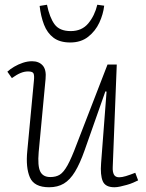

<svg xmlns="http://www.w3.org/2000/svg" viewBox="-20 -775 614 809"><path d="M11 -473Q23 -484 40 -494Q57 -504 76.5 -510.5Q96 -517 115 -517Q144 -517 160 -499Q176 -481 172 -442L143 -134Q138 -76 149.5 -52.5Q161 -29 192 -29Q216 -29 232 -39Q248 -49 264.5 -78.5Q281 -108 303 -167L433 -503H472L455 -71Q454 -51 460 -39.5Q466 -28 482 -28Q494 -28 510.5 -33Q527 -38 550 -47L562 -15Q554 -11 541.5 -5.5Q529 0 514.5 4Q500 8 486.5 11Q473 14 462 14Q424 14 413 -11.5Q402 -37 406 -88L429 -389L424 -390L337 -143Q317 -86 296 -51.5Q275 -17 249 -1.5Q223 14 187 14Q124 14 106 -27.5Q88 -69 95 -139L123 -436Q125 -456 121.5 -465Q118 -474 98 -474Q83 -474 67 -467.5Q51 -461 30 -446ZM276 -596Q232 -596 205.5 -616Q179 -636 165.5 -671Q152 -706 147 -750L178 -755Q189 -701 210 -672.5Q231 -644 278 -644Q325 -644 352 -676.5Q379 -709 390 -755L419 -751Q415 -715 398.5 -679.5Q382 -644 351.5 -620Q321 -596 276 -596Z"/></svg>

Font: Literata ExtraLight
Style: Italic
Weight: 250
Italic angle: -2°
Designer: Latin by Veronika Burian and Jose Scaglione. Greek by Irene Vlachou. Cyrillic by Vera Evstafieva
Foundry: TypeTogether
Version: Version 3.002